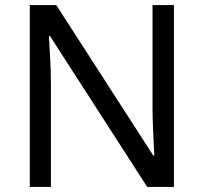

<svg xmlns="http://www.w3.org/2000/svg" viewBox="-20 -734 800 754"><path d="M663 0H558L176 -593H172Q174 -558 177 -506Q180 -454 180 -399V0H97V-714H201L582 -123H586Q585 -139 583.5 -171Q582 -203 580.5 -241Q579 -279 579 -311V-714H663Z"/></svg>

Font: Noto Sans Manichaean
Style: Regular
Weight: 400
Designer: Monotype Design Team
Foundry: Monotype Imaging Inc.
Version: Version 2.005; ttfautohint (v1.8.4.7-5d5b)